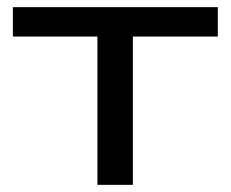

<svg xmlns="http://www.w3.org/2000/svg" viewBox="-20 -516 644 536"><path d="M252 0V-414H16V-496H588V-414H351V0Z"/></svg>

Font: Nunito Sans 7pt Expanded
Style: Regular
Weight: 400
Width: 7
Designer: Vernon Adams
Foundry: Vernon Adams
Version: Version 3.101;gftools[0.9.27]